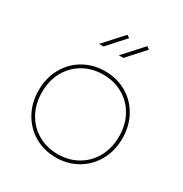

<svg xmlns="http://www.w3.org/2000/svg" viewBox="-171 -868 949 998"><g transform="rotate(30 303.0 -369.5)"><path d="M554.2 -258.8Q554.2 -184.6 521.5 -125.7Q488.8 -66.9 431.4 -33.4Q374 0 303.2 0Q232.4 0 174.8 -33.4Q117.2 -66.9 84.5 -126Q51.8 -185.1 51.8 -258.8Q51.8 -333 84.5 -392.1Q117.2 -451.2 174.6 -484.1Q231.9 -517.1 303.2 -517.1Q374 -517.1 431.4 -484.1Q488.8 -451.2 521.5 -392.1Q554.2 -333 554.2 -258.8ZM71.8 -258.8Q71.8 -189.9 101.3 -135.5Q130.9 -81.1 183.8 -50.5Q236.8 -20 303.2 -20Q369.1 -20 422.1 -50.5Q475.1 -81.1 504.6 -135.5Q534.2 -189.9 534.2 -258.8Q534.2 -327.6 504.6 -381.8Q475.1 -436 422.1 -466.6Q369.1 -497.1 303.2 -497.1Q236.8 -497.1 183.8 -466.6Q130.9 -436 101.3 -382.1Q71.8 -328.1 71.8 -258.8ZM230 -624H203.1L307.1 -738.8L323.7 -728ZM349.1 -624H321.8L425.8 -738.8L442.9 -728Z"/></g></svg>

Font: Montserrat
Style: Thin
Weight: 250
Designer: Julieta Ulanovsky
Foundry: Julieta Ulanovsky
Version: Version 1.000;PS 002.000;hotconv 1.0.70;makeotf.lib2.5.58329